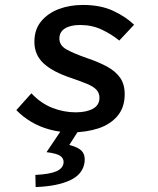

<svg xmlns="http://www.w3.org/2000/svg" viewBox="-20 -523 640 776"><path d="M268 12Q224 12 182.5 1Q141 -10 106.5 -30.5Q72 -51 46 -78L107 -146Q144 -106 190.5 -87.5Q237 -69 286 -69Q329 -69 355.5 -83.5Q382 -98 382 -128Q382 -147 370 -160Q358 -173 333 -183.5Q308 -194 270 -207Q194 -232 156.5 -266.5Q119 -301 119 -354Q119 -404 146.5 -437Q174 -470 218 -486.5Q262 -503 315 -503Q387 -503 438 -479Q489 -455 522 -423L462 -359Q432 -384 392 -403Q352 -422 304 -422Q265 -422 242.5 -408Q220 -394 220 -367Q220 -340 247.5 -324Q275 -308 332 -288Q377 -273 411.5 -254.5Q446 -236 465 -209.5Q484 -183 484 -142Q484 -89 455 -54.5Q426 -20 377 -4Q328 12 268 12ZM124 233 123 184Q182 181 208.5 169Q235 157 237 134Q238 117 223.5 107Q209 97 168 92L236 -9H306L260 63Q297 72 311 88Q325 104 322 131Q316 181 263.5 205.5Q211 230 124 233Z"/></svg>

Font: Source Code Pro SemiBold
Style: Italic
Weight: 600
Italic angle: -11°
Monospace: yes
Designer: Paul D. Hunt, Teo Tuominen
Foundry: Adobe Systems Incorporated
Version: Version 1.016;hotconv 1.0.116;makeotfexe 2.5.65601